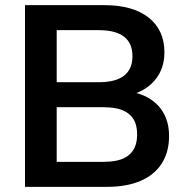

<svg xmlns="http://www.w3.org/2000/svg" viewBox="-20 -725 728 745"><path d="M77 0V-705H385Q496 -705 557 -656.5Q618 -608 618 -522Q618 -458 581 -414Q544 -370 480 -355V-370Q529 -363 564 -340Q599 -317 617.5 -281Q636 -245 636 -197Q636 -135 607.5 -90.5Q579 -46 525 -23Q471 0 396 0ZM200 -97H380Q407 -97 428.5 -101Q450 -105 465.5 -113.5Q481 -122 491.5 -135Q502 -148 507 -165Q512 -182 512 -203Q512 -225 507 -242Q502 -259 491.5 -271.5Q481 -284 465.5 -292.5Q450 -301 428.5 -305Q407 -309 380 -309H200ZM200 -406H363Q429 -406 461.5 -431.5Q494 -457 494 -507Q494 -557 461.5 -582.5Q429 -608 363 -608H200Z"/></svg>

Font: Nunito Sans 12pt ExtraLight
Style: Bold
Weight: 700
Version: Version 3.101;gftools[0.9.27]